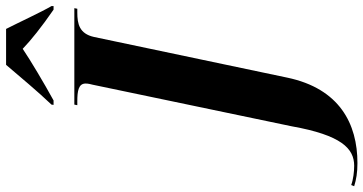

<svg xmlns="http://www.w3.org/2000/svg" viewBox="-454 -676 1224 647"><g transform="rotate(-90 158.5 -352.0)"><path d="M130 -791 129 -784H144C204 -817 278 -861 318 -888C347 -860 392 -824 450 -784H462V-791C442 -825 405 -905 385 -944H264C223 -896 174 -837 130 -791ZM-67 240C65 240 184 180 221 3L358 -648C369 -697 402 -704 440 -704H453L455 -714H130L128 -704H141C176 -704 201 -700 201 -676C201 -668 199 -659 197 -652L57 18C27 186 -18 229 -76 229C-96 229 -122 226 -141 219L-145 229C-122 236 -100 240 -67 240Z"/></g></svg>

Font: Noto Serif Display Condensed ExtraBold
Style: Italic
Weight: 800
Width: 3
Italic angle: -12°
Designer: Monotype Design Team
Foundry: Monotype Imaging Inc.
Version: Version 2.009